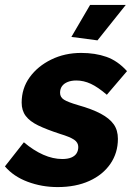

<svg xmlns="http://www.w3.org/2000/svg" viewBox="-46 -750 548 780"><path d="M188 10Q124 10 66.5 -11.5Q9 -33 -26 -74L51 -172Q90 -139 129.5 -121.5Q169 -104 207 -104Q229 -104 243.5 -110Q258 -116 265 -127Q272 -138 272 -153Q272 -171 255 -182.5Q238 -194 198 -206Q143 -224 109 -240.5Q75 -257 58.5 -279Q42 -301 42 -333Q42 -391 74.5 -436Q107 -481 162 -508Q217 -535 284 -535Q341 -535 386.5 -519Q432 -503 470 -461L388 -365Q352 -396 323 -409.5Q294 -423 264 -423Q244 -423 229 -417Q214 -411 206 -400Q198 -389 198 -373Q198 -355 214 -345Q230 -335 271 -323Q328 -307 363.5 -288Q399 -269 416 -245Q433 -221 433 -186Q433 -129 402.5 -84.5Q372 -40 317 -15Q262 10 188 10ZM350 -586 244 -600 320 -730H465Z"/></svg>

Font: Raleway Thin ExtraBold
Style: Italic
Weight: 800
Italic angle: -12°
Version: Version 4.026